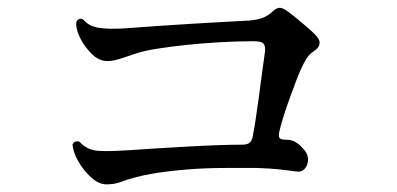

<svg xmlns="http://www.w3.org/2000/svg" viewBox="-20 -619 1040 503"><path d="M259 -136Q239 -136 218.5 -154.5Q198 -173 184.5 -197.5Q171 -222 170 -240Q172 -246 178 -248Q184 -250 189 -247Q208 -226 236 -224Q264 -222 308 -225Q310 -225 311 -225Q339 -227 378.5 -229.5Q418 -232 461.5 -234.5Q505 -237 545 -238.5Q585 -240 615 -240Q626 -240 632.5 -244Q639 -248 642 -261Q645 -276 649.5 -304.5Q654 -333 658.5 -367Q663 -401 667 -432Q671 -463 674 -482Q676 -498 670.5 -504.5Q665 -511 645 -511Q604 -511 558.5 -508.5Q513 -506 470 -501.5Q427 -497 392.5 -491.5Q358 -486 340 -480Q315 -472 296 -465.5Q277 -459 261 -459Q234 -459 211 -488Q196 -505 187 -526Q178 -547 180 -562Q188 -575 199 -567Q213 -550 239.5 -546Q266 -542 311 -545Q347 -548 393.5 -551Q440 -554 487.5 -557Q535 -560 573.5 -562Q612 -564 631 -565Q654 -567 667.5 -572Q681 -577 692 -587Q703 -598 711.5 -598.5Q720 -599 731 -591Q740 -585 754 -573.5Q768 -562 782 -550Q796 -538 804 -530Q832 -504 801 -484Q790 -477 783 -465.5Q776 -454 768 -437Q763 -426 755 -405Q747 -384 738 -359Q729 -334 722 -311.5Q715 -289 712 -275Q709 -262 712.5 -257.5Q716 -253 729 -253Q743 -253 753 -247.5Q763 -242 772 -232Q787 -217 787 -201.5Q787 -186 778 -176.5Q769 -167 754 -170Q741 -172 713.5 -175Q686 -178 653 -179Q646 -179 639 -179Q632 -179 625 -179Q601 -179 574.5 -179Q548 -179 520 -178Q470 -176 420.5 -170Q371 -164 337 -155Q314 -149 297 -142.5Q280 -136 259 -136Z"/></svg>

Font: Zen Old Mincho SemiBold
Style: Regular
Weight: 600
Version: Version 1.500